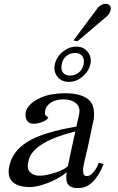

<svg xmlns="http://www.w3.org/2000/svg" viewBox="-20 -965 614 1001"><path d="M520 -109Q472 10 397 15Q352 18 336 -2Q320 -22 328 -67Q287 -33 226.5 -10Q166 13 126 10Q8 4 28 -97Q44 -177 124.5 -226.5Q205 -276 378 -305L392 -366Q401 -406 376.5 -426.5Q352 -447 311 -447Q274 -447 249 -432.5Q224 -418 216 -393Q214 -375 214.5 -370Q215 -365 223 -359Q231 -353 232 -351Q223 -338 199 -328.5Q175 -319 151 -320Q121 -322 114.5 -352.5Q108 -383 128 -409Q147 -436 195 -457Q243 -478 316 -479Q417 -479 452 -435Q467 -416 469.5 -385.5Q472 -355 467 -334L462 -313L437 -194Q434 -182 429.5 -163.5Q425 -145 422.5 -133Q420 -121 416.5 -106Q413 -91 413 -82Q413 -73 414 -64Q415 -55 420 -51Q425 -47 433 -47Q449 -47 464.5 -64.5Q480 -82 488 -100L495 -117ZM373 -280Q157 -226 130 -133V-131Q118 -92 133.5 -71.5Q149 -51 181 -49Q208 -47 260.5 -62.5Q313 -78 334 -99Q358 -215 373 -280ZM451 -630Q442 -592 409.5 -565Q377 -538 339 -538Q301 -538 279.5 -565Q258 -592 266 -630Q274 -668 307 -695Q340 -722 378 -722Q415 -722 437 -695Q459 -668 451 -630ZM416 -630Q421 -657 409 -673Q397 -689 371 -689Q345 -689 326 -673Q307 -657 302 -630Q296 -603 308 -587Q320 -571 346 -571Q372 -571 391 -587Q410 -603 416 -630ZM553 -936Q561 -925 555.5 -908Q550 -891 537 -880L384 -750L363 -754L492 -927Q504 -939 521.5 -944Q539 -949 553 -936Z"/></svg>

Font: GFS Artemisia
Style: Italic
Weight: 400
Italic angle: -12°
Designer: Takis Katsoulidis and George D. Matthiopoulos
Foundry: George Matthiopoulos and Takis Katsoulidis
Version: Version 1.0